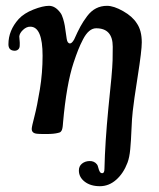

<svg xmlns="http://www.w3.org/2000/svg" viewBox="-20 -455 542 656"><path d="M345.7 -435.1Q368.7 -435.1 400.6 -417Q432.6 -398.9 447.3 -375.5Q464.4 -351.1 464.4 -310.1Q464.4 -282.2 450.7 -195.3Q437 -108.4 433.6 -75.7Q430.7 -51.3 429.2 -12.5Q427.7 26.4 425 54.7Q422.4 83 415.5 101.1Q401.9 137.2 377 159.2Q352.1 181.2 321.3 181.2Q289.6 181.2 269.5 165.8Q249.5 150.4 249.5 127.4Q249.5 112.8 260 104.2Q270.5 95.7 285.6 95.2Q302.2 94.7 311.5 106.9Q314 109.9 315.9 118.2Q317.9 126.5 321 131.8Q324.2 137.2 330.1 136.7Q336.9 136.2 336.9 121.1Q338.9 31.7 350.1 -83.5Q363.8 -210.9 364.7 -249Q365.2 -266.6 365.2 -295.4Q365.2 -358.4 308.6 -358.4Q295.9 -358.4 284.7 -348.9Q273.4 -339.4 263.7 -320.6Q253.9 -301.8 247.1 -284.4Q240.2 -267.1 231.4 -240.7Q207 -167 195.3 -35.2Q195.3 -33.7 194.8 -28.8Q194.3 -23.9 194.1 -22.2Q193.8 -20.5 193.1 -16.4Q192.4 -12.2 191.4 -10.5Q190.4 -8.8 188.7 -6.3Q187 -3.9 184.6 -2.7Q182.1 -1.5 178.7 -1Q164.6 2.9 138.7 2.9Q110.4 2.9 106.9 2Q88.4 0.5 88.4 -14.6Q88.4 -22 97.7 -57.4Q106.9 -92.8 116.2 -149.4Q125.5 -206.1 125.5 -264.6Q125.5 -363.3 84 -363.8Q70.8 -364.3 58.8 -353Q46.9 -341.8 45.9 -330.6Q45.9 -325.2 46.9 -317.4Q47.9 -309.6 47.4 -299.8Q47.4 -290.5 42 -285.9Q36.6 -281.2 28.8 -281.7Q8.8 -282.7 8.8 -303.7Q8.8 -351.1 43.9 -390.1Q62 -409.7 94.2 -422.4Q126.5 -435.1 147.5 -435.1Q168.9 -435.1 186.5 -411.1Q191.4 -404.8 195.6 -391.1Q199.7 -377.4 201.4 -366.9Q203.1 -356.4 205.3 -340.1Q207.5 -323.7 208 -321.8Q210.4 -306.6 219.2 -306.6Q225.6 -306.6 233.4 -320.3Q245.6 -347.7 254.9 -364.7Q264.2 -381.8 277.8 -399.9Q291.5 -418 308.3 -426.5Q325.2 -435.1 345.7 -435.1Z"/></svg>

Font: Cooper* Medium
Style: Italic
Weight: 500
Italic angle: -7°
Designer: Owen Earl
Foundry: indestructible type*
Version: Version 0.001